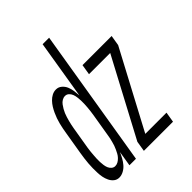

<svg xmlns="http://www.w3.org/2000/svg" viewBox="-233 -843 960 960"><g transform="rotate(-45 247.0 -363.5)"><path d="M41 8Q25 8 13 -1.5Q1 -11 -6 -25.5Q-13 -40 -16 -55.5Q-19 -71 -19.5 -87Q-20 -103 -20 -119Q-20 -135 -18.5 -151.5Q-17 -168 -15 -184.5Q-13 -201 -10 -218L10 -338Q12 -352 15 -366.5Q18 -381 21.5 -395Q25 -409 30 -423Q35 -437 41.5 -451Q48 -465 56 -478Q64 -491 75 -502.5Q86 -514 99.5 -521Q113 -528 128 -528Q145 -528 158 -517Q171 -506 177.5 -491Q184 -476 186.5 -458.5Q189 -441 190 -424L241 -735H287L166 0H120L133 -80Q126 -64 118 -49.5Q110 -35 99 -22Q88 -9 72.5 -0.5Q57 8 41 8ZM222 0 231 -55 449 -465H299L308 -520H514L505 -465L287 -55H437L428 0ZM67 -47Q78 -47 87.5 -52.5Q97 -58 105 -66.5Q113 -75 118 -84.5Q123 -94 127.5 -103.5Q132 -113 135.5 -123Q139 -133 141.5 -143.5Q144 -154 146.5 -164Q149 -174 150 -184L170 -304Q172 -316 173.5 -328.5Q175 -341 176 -353Q177 -365 177.5 -377Q178 -389 177.5 -400.5Q177 -412 175.5 -424Q174 -436 170 -446.5Q166 -457 157.5 -465Q149 -473 137 -473Q126 -473 116 -467Q106 -461 99 -451.5Q92 -442 86.5 -432.5Q81 -423 76.5 -412.5Q72 -402 69 -391.5Q66 -381 63 -370.5Q60 -360 58 -349.5Q56 -339 54 -329L34 -209Q32 -197 31 -185.5Q30 -174 29 -162Q28 -150 27.5 -138.5Q27 -127 27.5 -116Q28 -105 29.5 -93.5Q31 -82 35 -72Q39 -62 47.5 -54.5Q56 -47 67 -47Z"/></g></svg>

Font: Iosevka SS18 Light
Style: Italic
Weight: 300
Italic angle: -9°
Monospace: yes
Designer: Belleve Invis
Foundry: Belleve Invis
Version: Version 25.1.1; ttfautohint (v1.8.4)